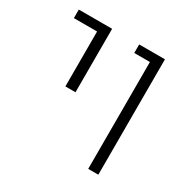

<svg xmlns="http://www.w3.org/2000/svg" viewBox="-133 -693 810 819"><g transform="rotate(30 272.0 -284.0)"><path d="M402.8 0V-526.4H325.7V-568.4H452.6V0ZM142.6 -255.9V-526.4H28.3V-568.4H192.4V-255.9Z"/></g></svg>

Font: Heebo ExtraLight
Style: Regular
Weight: 250
Designer: Oded Ezer
Foundry: Ezer Type House
Version: Version 3.100